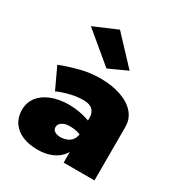

<svg xmlns="http://www.w3.org/2000/svg" viewBox="-177 -867 934 998"><g transform="rotate(30 290.0 -367.5)"><path d="M216 -139Q216 -151 223.5 -160Q231 -169 244.5 -174.5Q258 -180 275 -180Q311 -180 334 -172Q357 -164 378 -147V-233Q366 -245 340 -254.5Q314 -264 282 -269.5Q250 -275 221 -275Q161 -275 115.5 -257Q70 -239 45 -206.5Q20 -174 20 -130Q20 -86 41.5 -54.5Q63 -23 102 -6.5Q141 10 193 10Q241 10 279 -6.5Q317 -23 339 -54.5Q361 -86 361 -130L345 -190Q345 -157 333 -139Q321 -121 302 -113.5Q283 -106 263 -106Q251 -106 240 -109.5Q229 -113 222.5 -120Q216 -127 216 -139ZM121 -298Q132 -304 155.5 -312Q179 -320 209.5 -326.5Q240 -333 273 -333Q311 -333 328 -315.5Q345 -298 345 -272V0H530V-320Q530 -370 499 -404.5Q468 -439 414.5 -457Q361 -475 293 -475Q231 -475 170.5 -459Q110 -443 62 -424ZM113 -685 293 -535 403 -585 253 -745Z"/></g></svg>

Font: Jost Black
Style: Regular
Weight: 900
Version: Version 3.710